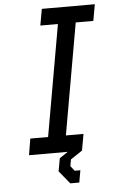

<svg xmlns="http://www.w3.org/2000/svg" viewBox="-60 -777 583 978"><g transform="rotate(-5 231.5 -288.0)"><path d="M259 161 205 95 217 29 260 0H62L76 -84H167L267 -653H177L192 -737H463L448 -653H358L258 -84H348L333 0L273 40L267 74L287 99H316L305 161Z"/></g></svg>

Font: Tomorrow
Style: Italic
Weight: 400
Italic angle: -10°
Designer: Tony de Marco, Monica Rizzolli
Foundry: Just in Type
Version: Version 2.002